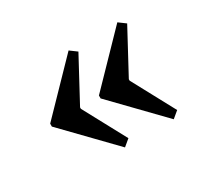

<svg xmlns="http://www.w3.org/2000/svg" viewBox="-71 -536 485 457"><g transform="rotate(-30 171.5 -307.5)"><path d="M166 -312 291 -441 310 -427 247 -310V-306L310 -189L292 -174L166 -304ZM32 -312 157 -441 176 -427 113 -310V-306L176 -189L158 -174L32 -304Z"/></g></svg>

Font: Moniqa ExtBd Cond Paragraph
Style: Regular
Weight: 800
Width: 3
Designer: Rajesh Rajput
Foundry: Rajesh Rajput
Version: Version 1.000